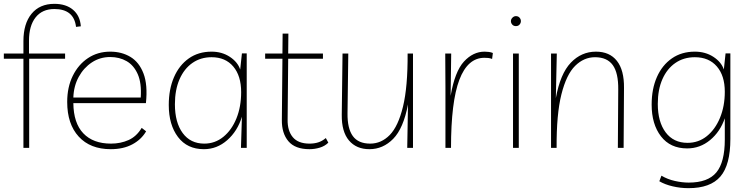

<svg xmlns="http://www.w3.org/2000/svg" viewBox="-22 -770 3908 1000"><path d="M100 0V-464H-2V-491H100V-556Q100 -647 142.5 -698.5Q185 -750 261 -750Q322 -750 358.5 -719Q395 -688 399 -633L374 -630Q363 -723 261 -723Q198 -723 163.5 -679.5Q129 -636 129 -558V-491H317V-464H130V0Z M555 7Q448 7 388 -58.5Q328 -124 328 -239Q328 -316 357 -375Q386 -434 436.5 -467.5Q487 -501 552 -501Q612 -501 657.5 -473.5Q703 -446 725.5 -387Q748 -328 738 -233H360Q361 -129 412 -75.5Q463 -22 556 -22Q606 -22 647.5 -40.5Q689 -59 716 -104L739 -86Q714 -43 667 -18Q620 7 555 7ZM552 -473Q499 -473 456.5 -445Q414 -417 388 -369.5Q362 -322 360 -262H711Q716 -337 695.5 -383.5Q675 -430 637.5 -451.5Q600 -473 552 -473Z M1263 -492V0H1233L1238 -162Q1215 -87 1161.5 -40Q1108 7 1040 7Q953 7 905 -56.5Q857 -120 857 -223Q857 -305 884 -367.5Q911 -430 961 -465.5Q1011 -501 1080 -501Q1134 -501 1175 -474Q1216 -447 1229 -408L1238 -492ZM1080 -472Q1023 -472 980 -442Q937 -412 913 -357Q889 -302 889 -227Q889 -132 929.5 -77Q970 -22 1042 -22Q1098 -22 1141.5 -57.5Q1185 -93 1209.5 -153.5Q1234 -214 1234 -290Q1234 -375 1193 -423.5Q1152 -472 1080 -472Z M1590 7Q1515 7 1480 -34.5Q1445 -76 1446 -146L1449 -464H1359V-491H1449L1450 -595H1480L1479 -491H1660V-464H1479L1476 -147Q1475 -89 1503 -55.5Q1531 -22 1590 -22Q1615 -22 1635.5 -28.5Q1656 -35 1675 -51L1688 -27Q1670 -9 1643.5 -1Q1617 7 1590 7Z M1902 7Q1834 7 1795.5 -38.5Q1757 -84 1758 -172L1762 -491H1792L1788 -180Q1787 -101 1815.5 -61.5Q1844 -22 1906 -22Q1964 -22 2008 -67Q2052 -112 2077 -215Q2102 -318 2101 -491H2129V0H2099L2103 -226Q2079 -101 2026 -47Q1973 7 1902 7Z M2541 -463Q2531 -467 2521.5 -468Q2512 -469 2501 -469Q2414 -469 2370.5 -354.5Q2327 -240 2327 0H2298V-314L2297 -491H2328L2325 -271Q2347 -398 2394.5 -449.5Q2442 -501 2502 -501Q2512 -501 2524 -499.5Q2536 -498 2545 -494Z M2680 -491V0H2650V-491ZM2665 -634Q2653 -634 2646 -642Q2639 -650 2639 -660Q2639 -670 2647 -678Q2655 -686 2665 -686Q2677 -686 2684 -678Q2691 -670 2691 -660Q2691 -650 2684 -642Q2677 -634 2665 -634Z M2848 0V-491H2878L2873 -259Q2896 -386 2951 -443.5Q3006 -501 3082 -501Q3153 -501 3191 -453Q3229 -405 3228 -312L3226 0H3196L3198 -304Q3199 -390 3169.5 -431Q3140 -472 3077 -472Q3019 -472 2973.5 -427Q2928 -382 2902 -278.5Q2876 -175 2877 0Z M3564 210Q3522 210 3481.5 200.5Q3441 191 3412 174L3423 145Q3455 164 3493 172.5Q3531 181 3565 181Q3665 181 3709 128Q3753 75 3753 -43V-154Q3729 -84 3676.5 -40.5Q3624 3 3557 3Q3469 3 3420.5 -60Q3372 -123 3372 -225Q3372 -307 3399.5 -369Q3427 -431 3477.5 -466Q3528 -501 3597 -501Q3652 -501 3693.5 -474Q3735 -447 3748 -408L3757 -492H3782V-46Q3782 89 3730 149.5Q3678 210 3564 210ZM3597 -472Q3539 -472 3495.5 -442Q3452 -412 3428 -357.5Q3404 -303 3404 -229Q3404 -135 3445 -80.5Q3486 -26 3559 -26Q3616 -26 3659.5 -61Q3703 -96 3728 -156.5Q3753 -217 3753 -292Q3753 -376 3711.5 -424Q3670 -472 3597 -472Z"/></svg>

Font: Livvic Thin
Style: Regular
Weight: 250
Designer: Jacques Le Bailly, Baron von Fonthausen
Version: Version 1.001; ttfautohint (v1.8.2)